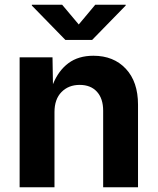

<svg xmlns="http://www.w3.org/2000/svg" viewBox="-20 -787 663 807"><path d="M209 -315.9V0H62.5V-545.9H200.7L202.6 -433.1Q225.6 -490.2 267.6 -521.5Q309.6 -552.7 372.6 -552.7Q457.5 -552.7 508.8 -498Q560.1 -443.4 560.1 -347.2V0H413.6V-321.8Q413.6 -372.6 387.5 -401.4Q361.3 -430.2 314.9 -430.2Q268.1 -430.2 238.5 -400.1Q209 -370.1 209 -315.9ZM241.2 -767.1 311 -684.1 380.4 -767.1H508.3V-763.7L367.2 -619.1H254.9L113.8 -763.7V-767.1Z"/></svg>

Font: Inter-Bold
Style: Bold
Weight: 700
Designer: Rasmus Andersson
Foundry: rsms
Version: Version 4.000;git-a52131595